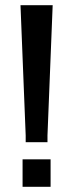

<svg xmlns="http://www.w3.org/2000/svg" viewBox="-20 -720 282 740"><path d="M79 -172V-198L59 -700H183L163 -198V-172ZM67 0V-106H175V0Z"/></svg>

Font: Cabin VF Beta
Style: Regular
Weight: 400
Designer: Pablo Impallari
Foundry: Pablo Impallari. http://www.impallari.com Igino Marini. http://www.ikern.com
Version: Version 2.200